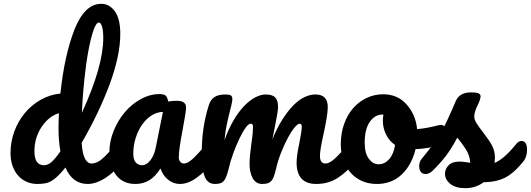

<svg xmlns="http://www.w3.org/2000/svg" viewBox="-20 -960 2776 1004"><path d="M616 -223Q629 -223 636.5 -211Q644 -199 644 -178Q644 -138 625 -116Q604 -91 581.5 -69.5Q559 -48 535 -32Q511 -16 486.5 -7Q462 2 438 2Q400 2 371 -18.5Q342 -39 322 -84Q280 -31 248 -13Q232 -4 214 -1Q196 2 175 2Q145 2 119 -9.5Q93 -21 74.5 -42Q56 -63 45.5 -93Q35 -123 35 -159Q35 -219 55 -273Q75 -327 110 -369Q145 -411 192.5 -438Q240 -465 296 -471Q316 -666 368 -802Q422 -940 509 -940Q552 -940 580.5 -901Q609 -862 609 -783Q609 -670 554 -521Q498 -370 407 -213Q411 -155 424.5 -130Q438 -105 459 -105Q486 -105 514 -129Q542 -153 589 -209Q601 -223 616 -223ZM498 -842Q484 -844 469.5 -803.5Q455 -763 442.5 -696Q430 -629 421 -543.5Q412 -458 408 -370Q520 -613 520 -762Q520 -800 513.5 -821Q507 -842 498 -842ZM210 -96Q229 -96 248 -111.5Q267 -127 296 -169Q291 -196 288.5 -226Q286 -256 286 -290Q286 -302 286.5 -321.5Q287 -341 288 -368Q234 -352 196 -294Q160 -238 160 -169Q160 -96 210 -96Z M688 2Q625 2 589.5 -41.5Q554 -85 552 -158Q551 -217 573.5 -273.5Q596 -330 633 -373.5Q670 -417 718.5 -443Q767 -469 818 -468Q840 -467 847.5 -459Q855 -451 860 -429Q879 -433 904 -433Q953 -433 953 -398Q953 -377 938 -298Q927 -240 921 -200.5Q915 -161 915 -138Q915 -123 922.5 -114Q930 -105 942 -105Q961 -105 988 -129.5Q1015 -154 1061 -209Q1073 -223 1088 -223Q1101 -223 1108.5 -211Q1116 -199 1116 -178Q1116 -138 1097 -116Q1055 -65 1009.5 -31.5Q964 2 921 2Q888 2 860.5 -19Q833 -40 819 -79Q793 -37 760.5 -17.5Q728 2 688 2ZM724 -96Q746 -96 766.5 -122Q787 -148 795 -191L832 -375Q800 -374 772 -356Q744 -338 723 -308Q702 -278 689.5 -238.5Q677 -199 677 -157Q677 -126 689.5 -111Q702 -96 724 -96Z M1104 2Q1066 2 1050.5 -36.5Q1035 -75 1035 -163Q1035 -295 1072 -410Q1081 -439 1101.5 -452.5Q1122 -466 1159 -466Q1179 -466 1187 -461Q1195 -456 1195 -442Q1195 -425 1180 -370Q1175 -350 1171 -332.5Q1167 -315 1164 -300Q1161 -286 1158.5 -267.5Q1156 -249 1154 -227Q1175 -286 1201.5 -331Q1228 -376 1257 -406Q1286 -436 1315 -451Q1344 -466 1370 -466Q1405 -466 1419.5 -450Q1434 -434 1434 -401Q1434 -385 1428.5 -356Q1423 -327 1415 -285L1404 -231Q1429 -292 1457.5 -336.5Q1486 -381 1515 -410Q1544 -439 1573 -452.5Q1602 -466 1629 -466Q1694 -466 1694 -401Q1694 -360 1672 -260Q1653 -175 1653 -145Q1653 -105 1682 -105Q1702 -105 1729.5 -129.5Q1757 -154 1803 -209Q1815 -223 1830 -223Q1843 -223 1850.5 -211Q1858 -199 1858 -178Q1858 -138 1839 -116Q1796 -62 1746.5 -30Q1697 2 1634 2Q1531 2 1531 -110Q1531 -124 1534 -149Q1537 -174 1545 -210Q1551 -242 1554.5 -263.5Q1558 -285 1558 -297Q1558 -313 1547 -313Q1538 -314 1521 -294Q1504 -274 1486 -240.5Q1468 -207 1450.5 -163.5Q1433 -120 1423 -75Q1417 -51 1411.5 -36Q1406 -21 1397.5 -12.5Q1389 -4 1378 -1Q1367 2 1351 2Q1318 2 1301.5 -28Q1285 -58 1285 -103Q1285 -122 1287.5 -149.5Q1290 -177 1295 -213Q1300 -245 1301.5 -266Q1303 -287 1303 -297Q1303 -313 1292 -313Q1281 -315 1265 -293Q1249 -271 1232 -235.5Q1215 -200 1199.5 -157.5Q1184 -115 1175 -75Q1169 -51 1163 -36Q1157 -21 1149 -12.5Q1141 -4 1130 -1Q1119 2 1104 2Z M2287 -307Q2300 -307 2307 -294Q2314 -281 2314 -261Q2314 -213 2285 -204Q2225 -183 2153 -180Q2133 -96 2078 -45Q2050 -20 2018 -9Q1986 2 1951 2Q1906 2 1870.5 -14.5Q1835 -31 1811 -59.5Q1787 -88 1774.5 -125.5Q1762 -163 1762 -205Q1762 -262 1779 -310.5Q1796 -359 1826 -393.5Q1856 -428 1896.5 -447.5Q1937 -467 1984 -467Q2059 -467 2106 -414Q2154 -360 2161 -285Q2206 -288 2273 -305Q2283 -307 2287 -307ZM1959 -101Q1991 -101 2014.5 -127Q2038 -153 2046 -202Q2015 -223 1998.5 -257Q1982 -291 1982 -329Q1982 -344 1985 -361H1980Q1940 -361 1913.5 -322.5Q1887 -284 1887 -214Q1887 -159 1908.5 -130Q1930 -101 1959 -101Z M2414 24Q2362 24 2334.5 1.5Q2307 -21 2307 -51Q2307 -77 2326 -96Q2345 -115 2382 -115Q2395 -115 2412.5 -112.5Q2430 -110 2439 -109Q2437 -147 2415 -181Q2393 -215 2371 -240Q2340 -181 2309.5 -142Q2279 -103 2243 -68Q2225 -50 2205 -50Q2189 -50 2180.5 -61.5Q2172 -73 2172 -90Q2172 -112 2183 -127L2196 -143Q2251 -210 2279 -255Q2297 -284 2319.5 -332.5Q2342 -381 2364 -433Q2384 -477 2443 -477Q2471 -477 2482 -472Q2493 -467 2493 -456Q2493 -450 2489 -437Q2485 -424 2478 -411Q2460 -375 2460 -350Q2460 -335 2471 -317Q2482 -299 2503 -272Q2536 -230 2552 -200.5Q2568 -171 2568 -136Q2568 -131 2567.5 -124Q2567 -117 2566 -108Q2616 -128 2681 -209Q2693 -223 2708 -223Q2721 -223 2728.5 -211Q2736 -199 2736 -178Q2736 -139 2717 -116Q2666 -53 2621 -31Q2576 -8 2509 -7Q2467 24 2414 24Z"/></svg>

Font: Lebkuchenwelt
Style: Regular
Weight: 400
Designer: Vernon Adams
Foundry: Gereon Berster
Version: Version 1.000;PS 001.001;hotconv 1.0.56 